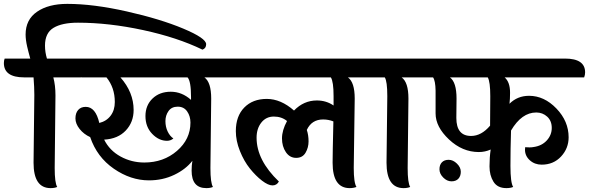

<svg xmlns="http://www.w3.org/2000/svg" viewBox="-90 -964 3037 990"><path d="M83 -125 87 -475Q87 -513 83 -565H35Q-70 -565 -70 -639Q-70 -652 -66 -662H66Q63 -674 57.5 -693.5Q52 -713 50 -724Q42 -759 42 -786Q42 -863 101 -903.5Q160 -944 257 -944Q391 -944 564 -905Q737 -866 855 -816.5Q973 -767 973 -736Q973 -715 954 -708Q824 -771 647.5 -809Q471 -847 312 -847Q230 -847 186 -820.5Q142 -794 142 -729Q142 -695 152 -662H227Q331 -662 331 -591Q331 -578 326 -565H185Q196 -524 196 -472L192 -98Q192 -21 205 0Q191 6 171 6Q83 6 83 -125Z M895 -463Q895 -546 877 -565H531Q599 -488 599 -397Q599 -334 558.5 -291Q518 -248 447 -244Q475 -188 531.5 -157Q588 -126 654 -126Q753 -126 822.5 -186Q892 -246 892 -332Q892 -365 875 -389.5Q858 -414 826.5 -414Q795 -414 779 -391.5Q763 -369 763 -339.5Q763 -310 774.5 -286Q786 -262 804 -250Q790 -238 771 -238Q729 -238 694.5 -274Q660 -310 660 -365.5Q660 -421 696.5 -456Q733 -491 790.5 -491Q848 -491 895 -449ZM999 -456 995 -98Q995 -21 1008 0Q994 6 974 6Q898 6 898 -84Q898 -111 902 -135Q868 -91 808.5 -62.5Q749 -34 678 -34Q584 -34 497 -94Q410 -154 375 -257Q342 -272 320.5 -299Q299 -326 299 -353.5Q299 -381 313 -397Q327 -413 352 -413Q403 -413 422 -330Q459 -339 480.5 -367.5Q502 -396 502 -438Q502 -512 459 -565H334Q230 -565 230 -639Q230 -655 234 -662H1030Q1134 -662 1134 -591Q1134 -578 1129 -565H964Q999 -540 999 -456Z M1739 -456 1734 -98Q1734 -22 1748 0Q1732 6 1713 6Q1625 6 1625 -125Q1625 -170 1629 -338Q1604 -348 1576 -348Q1517 -348 1492 -294Q1501 -267 1501 -235Q1501 -203 1485.5 -176.5Q1470 -150 1437 -150Q1404 -150 1384 -179.5Q1364 -209 1364 -250.5Q1364 -292 1390 -340Q1362 -363 1322 -363Q1282 -363 1257.5 -332Q1233 -301 1233 -254Q1233 -138 1348 -28Q1337 -8 1315 -8Q1293 -8 1261 -32.5Q1229 -57 1198.5 -95Q1168 -133 1147 -185.5Q1126 -238 1126 -288Q1126 -365 1169.5 -409.5Q1213 -454 1285.5 -454Q1358 -454 1426 -394Q1476 -446 1544 -446Q1592 -446 1630 -420V-468Q1630 -543 1616 -565H1126Q1021 -565 1021 -639Q1021 -652 1025 -662H1768Q1872 -662 1872 -591Q1872 -578 1867 -565H1704Q1739 -540 1739 -456Z M1903 -125 1907 -468Q1907 -545 1894 -565H1855Q1750 -565 1750 -639Q1750 -652 1754 -662H2047Q2151 -662 2151 -591Q2151 -578 2146 -565H1981Q2016 -540 2016 -456L2012 -98Q2012 -21 2025 0Q2011 6 1991 6Q1903 6 1903 -125Z M2176 -91Q2176 -114 2188.5 -127Q2201 -140 2223.5 -140Q2246 -140 2266 -120.5Q2286 -101 2286 -78.5Q2286 -56 2273.5 -42.5Q2261 -29 2238 -29Q2215 -29 2195.5 -48.5Q2176 -68 2176 -91ZM2437 -316 2438 -468Q2438 -543 2425 -565H2230Q2264 -540 2264 -456L2263 -356Q2263 -263 2339 -263Q2392 -263 2437 -316ZM2823 -662Q2927 -662 2927 -591Q2927 -578 2922 -565H2512Q2540 -541 2540 -486Q2540 -453 2537 -429Q2578 -470 2638 -470Q2716 -470 2779 -404.5Q2842 -339 2842 -256Q2842 -199 2803 -157Q2764 -115 2703 -115Q2667 -115 2642 -137.5Q2617 -160 2617 -192Q2617 -199 2618 -205Q2629 -204 2640.5 -204Q2652 -204 2662 -206Q2704 -212 2729.5 -240Q2755 -268 2755 -304.5Q2755 -341 2731.5 -362.5Q2708 -384 2675 -384Q2600 -384 2545 -291Q2542 -195 2542 -108.5Q2542 -22 2556 0Q2542 6 2521 6Q2475 6 2454.5 -27Q2434 -60 2434 -106Q2434 -152 2440 -193Q2411 -180 2379 -180Q2294 -180 2225 -245Q2156 -310 2156 -379V-497Q2155 -548 2143 -565H2139Q2035 -565 2035 -639Q2035 -655 2039 -662Z"/></svg>

Font: Laila SemiBold
Style: Regular
Weight: 600
Designer: Hitesh Malaviya
Foundry: Indian Type Foundry
Version: Version 1.302;PS 1.0;hotconv 1.0.78;makeotf.lib2.5.61930; tt